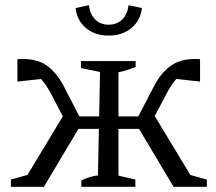

<svg xmlns="http://www.w3.org/2000/svg" viewBox="-20 -719 831 739"><path d="M293 0V-24Q307 -32 324 -37Q341 -42 357 -44L365 -442L292 -457V-484H502V-461Q482 -454 467.5 -449Q453 -444 436 -441V-43L501 -28V0ZM22 0V-28L94 -48L72 -23L232 -288L295 -245L149 0ZM243 -230 174 -363Q160 -388 143.5 -408.5Q127 -429 114 -438L156 -417L47 -405V-491Q53 -492 58.5 -492Q64 -492 68 -492Q126 -492 162.5 -465Q199 -438 226 -386L299 -245ZM253 -223V-271H384V-223ZM417 -223V-271H544V-223ZM648 0 502 -245 565 -290 725 -25 704 -48 776 -28V0ZM553 -230 499 -245 572 -386Q599 -438 636 -465Q673 -492 730 -492Q734 -492 739.5 -492Q745 -492 750 -491V-405L641 -417L683 -438Q670 -429 653.5 -409Q637 -389 624 -364ZM398 -582Q345 -582 310.5 -611.5Q276 -641 271 -688L322 -699Q327 -663 347 -643.5Q367 -624 398 -624Q430 -624 450 -643.5Q470 -663 475 -699L526 -688Q522 -642 487 -612Q452 -582 398 -582Z"/></svg>

Font: Piazzolla 24pt
Style: Regular
Weight: 400
Designer: Juan Pablo del Peral
Foundry: Huerta Tipografica
Version: Version 2.005